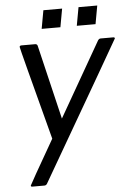

<svg xmlns="http://www.w3.org/2000/svg" viewBox="-59 -718 671 980"><g transform="rotate(-5 276.0 -228.0)"><path d="M128 218H66Q59 218 59 212Q59 209 189 -17Q64 -491 64 -498Q65 -505 74 -505H144Q153 -505 156 -497L247 -115L466 -497Q472 -505 479 -505H544Q552 -505 552 -499Q552 -497 142 210Q137 218 128 218ZM460 -580H364L381 -674H477ZM280 -580H184L201 -674H297Z"/></g></svg>

Font: YamahaIndonesia935. App
Style: Italic
Weight: 400
Italic angle: -10°
Designer: Dalton Maag Ltd
Foundry: Dalton Maag Ltd
Version: Version 1.002; January 01, 2024; Regular/Italic